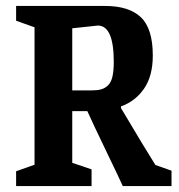

<svg xmlns="http://www.w3.org/2000/svg" viewBox="-20 -626 602 646"><path d="M34.2 0V-49.8L96.2 -71.8V-534.2L34.2 -556.2V-606H333Q414.1 -606 454.1 -567.9Q494.1 -529.8 494.1 -439Q494.1 -370.6 464.8 -327.9Q435.5 -285.2 387.2 -268.1V-262.2Q470.7 -121.6 502.9 -70.8L557.1 -51.8V0H393.1Q384.3 -20 339.1 -113.8Q293.9 -207.5 273.9 -252H223.1V-78.1L288.1 -56.2V0ZM223.1 -321.8H287.1Q307.1 -321.8 319.8 -325.2Q332.5 -328.6 343 -338.4Q353.5 -348.1 358.2 -367.7Q362.8 -387.2 362.8 -418Q362.8 -540 309.1 -540L223.1 -530.8Z"/></svg>

Font: Grenze SemiBold
Style: Regular
Weight: 600
Designer: Renata Polastri
Foundry: Omnibus-Type
Version: Version 1.002;PS 001.002;hotconv 1.0.88;makeotf.lib2.5.64775